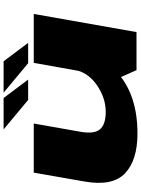

<svg xmlns="http://www.w3.org/2000/svg" viewBox="125 -924 804 1095"><g transform="rotate(-90 527.5 -376.0)"><path d="M675.5 0H892.5L996 -586H717L630.5 -101ZM371 -586H91L40.5 -297.5Q12 -136.5 87 -65.5Q162 5.5 314 5.5Q533 5.5 661.2 -108.8Q789.5 -223 800 -283.5L678 -357.5Q665 -278.5 591.5 -227Q518 -175.5 437 -175.5Q366 -175.5 338 -208.5Q310 -241.5 324 -319.5ZM715 -618H831L726 -758H547ZM505.5 -618H621.5L516.5 -758H337.5Z"/></g></svg>

Font: Anybody ExtraExpanded Black
Style: Italic
Weight: 900
Width: 8
Italic angle: -10°
Version: Version 1.113;gftools[0.9.25]